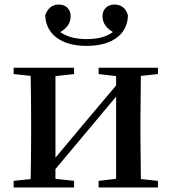

<svg xmlns="http://www.w3.org/2000/svg" viewBox="-20 -825 756 845"><path d="M361 -623C480 -623 542 -679 543 -758C534 -789 513 -805 484 -805C453 -805 431 -785 431 -753C431 -724 449 -700 477 -684C447 -662 409 -653 361 -653C314 -653 276 -662 245 -684C274 -700 291 -724 291 -753C291 -785 270 -805 239 -805C210 -805 190 -789 179 -758C181 -680 243 -623 361 -623ZM414 -499 491 -490V-449L341 -271L224 -131V-490L306 -499V-527H40V-499L115 -491C116 -435 117 -351 117 -296V-232C117 -177 116 -93 115 -37L40 -29V0H306V-29L224 -38V-81L369 -254L491 -400V-38L414 -29V0H675V-29L600 -37L598 -232V-296L600 -491L675 -499V-527H414Z"/></svg>

Font: Noto Serif CJK KR SemiBold
Style: Regular
Weight: 600
Designer: Ryoko NISHIZUKA 西塚涼子 (kana & ideographs); Frank Grießhammer (Latin, Greek & Cyrillic); Wenlong ZHANG 张文龙 (bopomofo); San
Foundry: Adobe
Version: Version 2.001;hotconv 1.1.0;makeotfexe 2.6.0